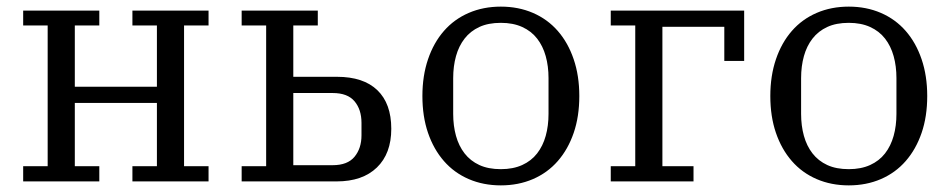

<svg xmlns="http://www.w3.org/2000/svg" viewBox="-20 -548 2866 580"><path d="M50 -46H124V-471H50V-516H280V-471H206V-286H454V-471H380V-516H610V-471H536V-46H610V0H380V-46H454V-237H206V-46H280V0H50Z M710 -46H784V-471H710V-516H940V-471H866V-316H998Q1078 -316 1120 -275.5Q1162 -235 1162 -159Q1162 -84 1118.5 -42Q1075 0 997 0H710ZM985 -49Q1030 -49 1051 -74.5Q1072 -100 1072 -139V-177Q1072 -217 1051 -242Q1030 -267 985 -267H866V-49Z M1493 -37Q1530 -37 1557.5 -49.5Q1585 -62 1602.5 -84.5Q1620 -107 1628.5 -137.5Q1637 -168 1637 -204V-312Q1637 -348 1628.5 -378.5Q1620 -409 1602.5 -431.5Q1585 -454 1557.5 -466.5Q1530 -479 1493 -479Q1455 -479 1428 -466.5Q1401 -454 1383.5 -431.5Q1366 -409 1357.5 -378.5Q1349 -348 1349 -312V-204Q1349 -168 1357.5 -137.5Q1366 -107 1383.5 -84.5Q1401 -62 1428 -49.5Q1455 -37 1493 -37ZM1493 12Q1440 12 1396 -7Q1352 -26 1321 -61.5Q1290 -97 1273 -146.5Q1256 -196 1256 -258Q1256 -319 1273 -369Q1290 -419 1321 -454.5Q1352 -490 1396 -509Q1440 -528 1493 -528Q1546 -528 1590 -509Q1634 -490 1665 -454.5Q1696 -419 1713 -369Q1730 -319 1730 -258Q1730 -196 1713 -146.5Q1696 -97 1665 -61.5Q1634 -26 1590 -7Q1546 12 1493 12Z M1825 -46H1899V-471H1825V-516H2228V-364H2168V-467H1981V-46H2075V0H1825Z M2544 -37Q2581 -37 2608.5 -49.5Q2636 -62 2653.5 -84.5Q2671 -107 2679.5 -137.5Q2688 -168 2688 -204V-312Q2688 -348 2679.5 -378.5Q2671 -409 2653.5 -431.5Q2636 -454 2608.5 -466.5Q2581 -479 2544 -479Q2506 -479 2479 -466.5Q2452 -454 2434.5 -431.5Q2417 -409 2408.5 -378.5Q2400 -348 2400 -312V-204Q2400 -168 2408.5 -137.5Q2417 -107 2434.5 -84.5Q2452 -62 2479 -49.5Q2506 -37 2544 -37ZM2544 12Q2491 12 2447 -7Q2403 -26 2372 -61.5Q2341 -97 2324 -146.5Q2307 -196 2307 -258Q2307 -319 2324 -369Q2341 -419 2372 -454.5Q2403 -490 2447 -509Q2491 -528 2544 -528Q2597 -528 2641 -509Q2685 -490 2716 -454.5Q2747 -419 2764 -369Q2781 -319 2781 -258Q2781 -196 2764 -146.5Q2747 -97 2716 -61.5Q2685 -26 2641 -7Q2597 12 2544 12Z"/></svg>

Font: IBM Plex Serif
Style: Regular
Weight: 400
Designer: Mike Abbink, Paul van der Laan, Pieter van Rosmalen
Foundry: Bold Monday
Version: Version 3.001